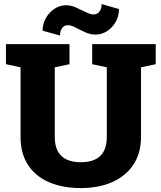

<svg xmlns="http://www.w3.org/2000/svg" viewBox="-20 -932 809 962"><path d="M385.3 10.3Q293.5 10.3 225.3 -19.3Q157.2 -48.8 120.1 -106Q83 -163.1 83 -245.6V-594.7L9.8 -610.4V-710.9H328.1V-610.4L254.4 -594.7V-245.6Q254.4 -202.6 269.5 -174.6Q284.7 -146.5 313.7 -132.8Q342.8 -119.1 384.3 -119.1Q427.2 -119.1 456.3 -132.8Q485.4 -146.5 500.2 -174.6Q515.1 -202.6 515.1 -245.6V-594.7L441.9 -610.4V-710.9H760.3V-610.4L686.5 -594.7V-245.6Q686.5 -164.6 648.4 -107.2Q610.4 -49.8 542.7 -19.8Q475.1 10.3 385.3 10.3ZM280.8 -753.9 193.4 -778.3Q193.4 -812.5 210 -841.6Q226.6 -870.6 253.4 -888.2Q280.3 -905.8 310.5 -905.8Q335.4 -905.8 361.1 -894.3Q386.7 -882.8 409.7 -871.3Q432.6 -859.9 448.7 -859.4Q468.8 -860.4 479 -874.8Q489.3 -889.2 489.3 -911.6L576.2 -886.7Q576.2 -851.6 559.8 -822.5Q543.5 -793.5 516.6 -776.1Q489.7 -758.8 458.5 -758.8Q432.1 -758.8 406.5 -770.5Q380.9 -782.2 358.9 -793.9Q336.9 -805.7 320.3 -805.7Q300.3 -805.7 290.5 -790.3Q280.8 -774.9 280.8 -753.9Z"/></svg>

Font: Roboto Slab LO Black
Style: Regular
Weight: 900
Designer: Google
Version: Version 2.000